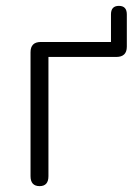

<svg xmlns="http://www.w3.org/2000/svg" viewBox="-20 -628 465 654"><path d="M115 6Q84 6 84 -28V-450Q84 -485 119 -485H358V-579Q358 -608 385 -608Q412 -608 412 -579V-469Q412 -434 376 -434H145V-28Q145 6 115 6Z"/></svg>

Font: Nunito Light
Style: Regular
Weight: 300
Designer: Vernon Adams
Foundry: Vernon Adams
Version: Version 3.601; ttfautohint (v1.8.2.53-6de2)